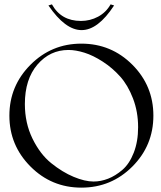

<svg xmlns="http://www.w3.org/2000/svg" viewBox="-20 -860 740 880"><path d="M202 -835 218 -840Q260 -764 351 -764Q393 -764 429.5 -783.5Q466 -803 487 -840L503 -835Q429 -722 354 -722Q279 -722 202 -835ZM119.5 -563Q216 -660 353 -660Q490 -660 586.5 -563.5Q683 -467 683 -330Q683 -193 586.5 -96.5Q490 0 353 0Q216 0 119.5 -97Q23 -194 23 -330Q23 -466 119.5 -563ZM94 -383Q94 -296 129 -224.5Q164 -153 215 -112Q266 -71 317.5 -49.5Q369 -28 409 -28Q442 -28 475.5 -41Q509 -54 541 -81.5Q573 -109 593 -160Q613 -211 613 -277Q613 -348 589.5 -409Q566 -470 530.5 -509.5Q495 -549 451 -577.5Q407 -606 367 -618.5Q327 -631 294 -631Q209 -631 151.5 -564Q94 -497 94 -383Z"/></svg>

Font: kawoszeh
Style: Medium
Weight: 500
Version: Version 000.030